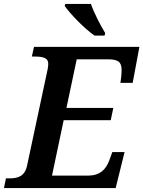

<svg xmlns="http://www.w3.org/2000/svg" viewBox="-47 -951 725 971"><path d="M431 -771H482L485 -784C463 -819 428 -886 413 -931H283L280 -921C310 -879 378 -808 431 -771ZM-27 0H538L583 -182H521L505 -138C488 -93 457 -63 401 -63H216L275 -343H513L526 -405H289L341 -651H498C551 -651 568 -638 568 -596C568 -587 567 -572 566 -562L562 -532H624L658 -714H125L114 -665H128C171 -665 197 -658 197 -629C197 -622 196 -610 194 -601L90 -114C79 -60 44 -49 2 -49H-17Z"/></svg>

Font: Noto Serif SemiBold
Style: Italic
Weight: 600
Italic angle: -12°
Designer: Monotype Design Team
Foundry: Monotype Imaging Inc.
Version: Version 2.014